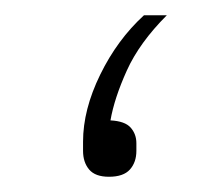

<svg xmlns="http://www.w3.org/2000/svg" viewBox="-20 -220 288 252"><path d="M123 12Q105 12 97 2.5Q89 -7 89 -22V-34Q89 -76 111.5 -122Q134 -168 169 -200H199Q163 -164 146.5 -127.5Q130 -91 125 -62Q144 -61 151.5 -52.5Q159 -44 159 -32V-22Q159 -7 150.5 2.5Q142 12 123 12Z"/></svg>

Font: IBM Plex Sans Arabic ExtLt
Style: Regular
Weight: 200
Designer: Mike Abbink, Paul van der Laan, Pieter van Rosmalen, Wael Morcos, Khajak Apelian
Foundry: Bold Monday
Version: Version 1.2